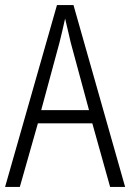

<svg xmlns="http://www.w3.org/2000/svg" viewBox="-20 -735 512 755"><path d="M413 0 343 -250H129L58 0H0L204 -715H269L472 0ZM258 -568Q253 -591 247 -615.5Q241 -640 236 -662Q231 -639 225.5 -615.5Q220 -592 214 -568L142 -302H330Z"/></svg>

Font: Noto Sans Myanmar UI Condensed Light
Style: Regular
Weight: 300
Width: 3
Designer: Monotype Design Team
Foundry: Monotype Imaging Inc.
Version: Version 2.103; ttfautohint (v1.8.4.7-5d5b)